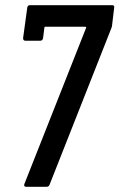

<svg xmlns="http://www.w3.org/2000/svg" viewBox="-20 -720 460 740"><path d="M74 -11 312 -613Q313 -614 311.5 -615.5Q310 -617 309 -617H155Q151 -617 151 -613L146 -573Q144 -563 135 -563H78Q69 -563 69 -573L85 -690Q86 -700 96 -700H412Q422 -700 420 -690L412 -623Q412 -620 411 -617Q410 -614 409 -611L171 -8Q168 0 159 0H81Q76 0 74 -3Q72 -6 74 -11Z"/></svg>

Font: Barlow Condensed Medium
Style: Italic
Weight: 500
Width: 3
Italic angle: -7°
Designer: Jeremy Tribby
Foundry: Tribby Type
Version: Version 1.408